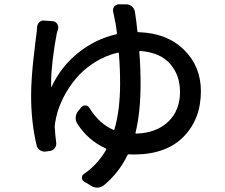

<svg xmlns="http://www.w3.org/2000/svg" viewBox="-20 -815 1040 889"><path d="M607.4 -200.2Q606.4 -196.3 610.4 -196.3Q704.1 -199.2 758.8 -251.5Q813.5 -303.7 813.5 -389.6Q813.5 -467.8 767.1 -520Q720.7 -572.3 628.9 -579.1Q625 -579.1 625 -574.2Q630.9 -504.9 630.9 -427.7Q630.9 -294.9 607.4 -200.2ZM503.9 -760.7Q501 -773.4 508.3 -783.7Q515.6 -793.9 528.3 -794.9H563.5Q563.5 -794.9 564.5 -794.9Q579.1 -794.9 589.8 -786.1Q601.6 -776.4 604.5 -761.7Q611.3 -719.7 616.2 -669.9Q617.2 -666 621.1 -666Q752.9 -662.1 831.5 -585Q910.2 -507.8 910.2 -392.6Q910.2 -263.7 829.6 -181.6Q749 -99.6 598.6 -99.6Q584 -99.6 576.2 -100.6Q572.3 -100.6 570.3 -96.7Q530.3 -14.6 460.9 43Q448.2 52.7 432.6 53.7Q431.6 53.7 429.7 53.7Q416 53.7 403.3 45.9L370.1 26.4Q359.4 19.5 359.4 7.8Q359.4 -3.9 369.1 -9.8Q432.6 -53.7 471.7 -122.1Q473.6 -126 469.7 -127.9Q386.7 -165 336.9 -244.1Q329.1 -257.8 330.6 -272.9Q332 -288.1 341.8 -300.8L356.4 -318.4Q364.3 -328.1 376.5 -326.7Q388.7 -325.2 394.5 -314.5Q440.4 -241.2 504.9 -213.9Q508.8 -211.9 509.8 -215.8Q536.1 -305.7 536.1 -427.7Q536.1 -502 530.3 -567.4Q530.3 -572.3 525.4 -571.3Q467.8 -557.6 417 -525.4Q366.2 -493.2 331.1 -450.7Q295.9 -408.2 272.9 -362.3Q250 -316.4 240.2 -272.5Q233.4 -244.1 233.4 -222.7Q233.4 -219.7 234.4 -215.8Q235.4 -190.4 240.2 -155.3Q242.2 -140.6 233.9 -129.4Q225.6 -118.2 211.9 -116.2L192.4 -113.3Q177.7 -111.3 165 -119.6Q152.3 -127.9 149.4 -142.6Q124 -249 124 -373Q124 -411.1 127.4 -459.5Q130.9 -507.8 134.8 -541Q138.7 -574.2 143.6 -617.2Q148.4 -660.2 150.4 -670.9Q151.4 -679.7 151.4 -688.5Q152.3 -702.1 162.1 -711.9Q171.9 -721.7 185.5 -719.7L224.6 -716.8Q237.3 -715.8 244.6 -704.6Q252 -693.4 249 -680.7Q245.1 -668 243.2 -662.1Q232.4 -608.4 223.6 -535.2Q216.8 -476.6 216.8 -433.6Q216.8 -422.9 216.8 -413.1Q216.8 -412.1 217.8 -412.1Q218.8 -412.1 218.8 -413.1Q262.7 -506.8 341.8 -570.3Q420.9 -633.8 517.6 -656.2Q522.5 -657.2 521.5 -661.1Q517.6 -698.2 510.7 -728.5Q505.9 -752 503.9 -760.7Z"/></svg>

Font: Gen Jyuu Gothic L Monospace Medium
Style: Regular
Weight: 500
Designer: [Source Han Sans]
Ryoko NISHIZUKA  (kana & ideographs); Paul D. Hunt (Latin, Greek & Cyrillic); Wenlong ZHANG  (bopomofo
Version: Version 1.002.20150607